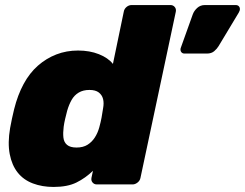

<svg xmlns="http://www.w3.org/2000/svg" viewBox="-20 -730 970 760"><path d="M192 10Q147 10 110 -4Q73 -18 50 -47Q27 -76 18.5 -120Q10 -164 20 -223Q24 -245 27.5 -261Q31 -277 36 -298Q50 -354 73.5 -397.5Q97 -441 130 -470Q163 -499 203 -514.5Q243 -530 289 -530Q335 -530 371.5 -515.5Q408 -501 427 -477L470 -684Q472 -695 481 -702.5Q490 -710 501 -710H655Q665 -710 671.5 -702.5Q678 -695 676 -684L536 -26Q534 -15 524.5 -7.5Q515 0 505 0H363Q353 0 346.5 -7.5Q340 -15 342 -26L348 -54Q318 -25 282.5 -7.5Q247 10 192 10ZM283 -146Q309 -146 326.5 -157Q344 -168 355.5 -186Q367 -204 373 -226Q379 -248 382 -264.5Q385 -281 388 -301Q392 -322 388 -338Q384 -354 371 -364Q358 -374 334 -374Q309 -374 291.5 -363.5Q274 -353 263.5 -334.5Q253 -316 246 -292Q242 -277 238 -260Q234 -243 232 -228Q229 -204 231 -185.5Q233 -167 245.5 -156.5Q258 -146 283 -146ZM710 -518Q702 -518 697.5 -524Q693 -530 695 -539L743 -673Q748 -687 760.5 -698.5Q773 -710 791 -710H913Q922 -710 926.5 -704Q931 -698 929 -689Q928 -688 927.5 -685.5Q927 -683 925 -680L845 -547Q839 -537 828 -527.5Q817 -518 799 -518Z"/></svg>

Font: Rubik ExtraBold
Style: Italic
Weight: 800
Italic angle: -12°
Designer: Hubert and Fischer
Foundry: Hubert and Fischer
Version: Version 2.300;gftools[0.9.30]